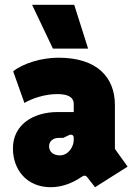

<svg xmlns="http://www.w3.org/2000/svg" viewBox="-20 -770 563 802"><path d="M345 -29 377 12 513 -74 460 -148V-331C460 -446 387 -529 224 -529C155 -529 77 -506 35 -472L82 -340C116 -360 169 -377 219 -377C261 -377 288 -366 288 -335V-302H221C121 -302 34 -251 34 -150C34 -61 92 12 192 12C244 12 288 -9 319 -30C331 -38 337 -39 345 -29ZM230 -121C203 -121 185 -136 185 -159C185 -181 203 -194 225 -194H244L269 -206C278 -210 288 -206 288 -195V-185C288 -159 267 -121 230 -121ZM348 -567 290 -750H114L201 -567Z"/></svg>

Font: Finlandica Black
Style: Regular
Weight: 900
Designer: Niklas Ekholm, Juho Hiilivirta, Jaakko Suomalainen
Foundry: Helsinki Type Studio
Version: Version 2.000;Glyphs 3.2 (3202)